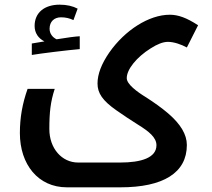

<svg xmlns="http://www.w3.org/2000/svg" viewBox="-20 -561 908 821"><path d="M116 -375V-326C150 -332 272 -347 321 -351V-406C303 -405 270 -401 222 -393C205 -401 192 -417 192 -438C192 -469 212 -487 241 -487C260 -487 278 -483 294 -475L312 -524C291 -535 266 -541 235 -541C170 -541 128 -507 128 -450C128 -420 144 -397 170 -384ZM266 240H495C678 240 779 178 779 59C779 14 752 -31 698 -77C671 -100 640 -122 606 -144C565 -169 522 -201 522 -227C522 -265 565 -317 624 -354C652 -372 677 -382 698 -382C724 -382 755 -371 779 -358L827 -453C778 -485 742 -498 706 -498C617 -498 514 -432 447 -336C414 -288 397 -244 397 -204C397 -163 418 -131 478 -89C508 -68 538 -48 570 -28C617 1 649 27 649 60C649 114 583 134 494 134H314C244 134 191 73 191 -9C191 -81 196 -126 214 -181H98C76 -119 65 -59 65 8C65 142 143 240 266 240Z"/></svg>

Font: Noto Kufi Arabic SemiBold
Style: Regular
Weight: 600
Designer: Monotype Design Team, David Williams, Khaled Hosny
Foundry: Google LLC
Version: Version 2.109